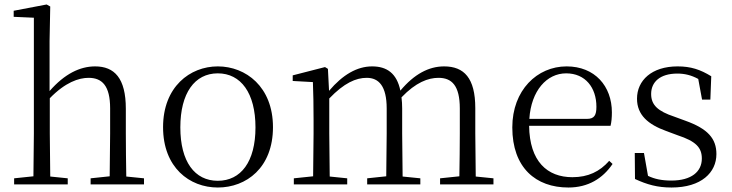

<svg xmlns="http://www.w3.org/2000/svg" viewBox="-20 -822 3263 856"><path d="M468 0H622V-27L543 -35C542 -90 541 -172 541 -227V-337C541 -474 490 -526 404 -526C337 -526 268 -493 201 -416V-639L204 -793L188 -802L41 -774V-747L131 -743V-227L129 -36L43 -27V0H282V-27L204 -35L202 -227V-384C271 -455 331 -475 375 -475C435 -475 471 -440 471 -339V-227L469 -36L384 -27V0Z M951 14C1078 14 1197 -74 1197 -255C1197 -435 1076 -526 951 -526C827 -526 707 -435 707 -255C707 -75 825 14 951 14ZM951 -16C848 -16 784 -101 784 -254C784 -407 848 -495 951 -495C1054 -495 1119 -407 1119 -254C1119 -101 1054 -16 951 -16Z M2026 0H2180V-27L2101 -35L2099 -227V-340C2099 -474 2049 -526 1960 -526C1892 -526 1827 -492 1765 -418C1749 -495 1705 -526 1639 -526C1572 -526 1508 -489 1447 -417L1442 -515L1429 -523L1285 -486V-461L1375 -456C1377 -406 1378 -354 1378 -286V-227L1376 -36L1290 -27V0H1528V-27L1450 -35L1448 -227V-383C1514 -452 1567 -475 1615 -475C1669 -475 1704 -438 1704 -338V-227L1702 -36L1617 -27V0H1854V-27L1775 -35L1773 -227V-338C1773 -356 1772 -373 1770 -388C1834 -455 1889 -475 1935 -475C1994 -475 2030 -441 2030 -338V-227C2030 -172 2029 -91 2028 -36L1942 -27V0Z M2514 14C2602 14 2667 -26 2711 -91L2696 -105C2654 -57 2602 -32 2532 -32C2420 -32 2341 -102 2339 -261H2702C2706 -277 2708 -297 2708 -321C2708 -438 2632 -526 2506 -526C2375 -526 2264 -420 2264 -254C2264 -74 2369 14 2514 14ZM2340 -292C2348 -418 2418 -495 2504 -495C2590 -495 2639 -431 2639 -346C2639 -309 2630 -292 2597 -292Z M2974 14C3107 14 3174 -53 3174 -135C3174 -204 3136 -248 3035 -284L2986 -302C2914 -326 2883 -353 2883 -403C2883 -456 2922 -494 3000 -494C3032 -494 3062 -487 3093 -470L3110 -378H3147L3151 -482C3102 -512 3060 -526 3001 -526C2885 -526 2820 -463 2820 -382C2820 -309 2870 -267 2950 -238L3001 -219C3083 -192 3109 -164 3109 -115C3109 -57 3063 -17 2973 -17C2930 -17 2898 -24 2869 -38L2851 -140H2810L2811 -24C2865 1 2911 14 2974 14Z"/></svg>

Font: Noto Serif HK Light
Style: Regular
Weight: 300
Designer: Ryoko NISHIZUKA 西塚涼子 (kana & ideographs); Frank Grießhammer (Latin, Greek & Cyrillic); Wenlong ZHANG 张文龙 (bopomofo); San
Foundry: Adobe
Version: Version 2.001;hotconv 1.1.0;makeotfexe 2.6.0